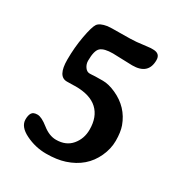

<svg xmlns="http://www.w3.org/2000/svg" viewBox="-163 -777 860 916"><g transform="rotate(30 267.0 -319.0)"><path d="M174.3 -460.4Q174.3 -441.4 185.1 -426Q195.8 -410.6 211.4 -410.6L226.1 -411.1L241.2 -412.1Q251.5 -412.6 283.4 -412.6Q315.4 -412.6 354.5 -395Q438.5 -357.4 468.8 -273.9Q480 -242.2 480 -194.8Q480 -150.9 460 -107.4Q420.9 -21.5 323.7 10.3Q280.8 24.4 221.9 24.4Q163.1 24.4 109.4 -2Q55.7 -28.3 55.7 -68.4Q55.7 -91.3 63.7 -104Q71.8 -116.7 94.5 -116.7Q117.2 -116.7 154.8 -86.7Q192.4 -56.6 230 -56.6Q284.7 -56.6 314.9 -92.5Q345.2 -128.4 345.2 -178.7Q345.2 -249 304.7 -286.6Q264.2 -324.2 184.1 -324.2L170.4 -323.7Q156.7 -323.2 136.2 -323.2Q85.9 -323.2 85.9 -415Q85.9 -482.4 97.4 -544.9Q108.9 -607.4 120.8 -625Q132.8 -642.6 171.9 -648.9Q184.1 -650.9 244.4 -650.9Q304.7 -650.9 330.1 -653.3L359.4 -656.7Q401.4 -661.6 402.8 -661.6H416.5Q455.6 -661.6 455.6 -625Q455.6 -545.9 367.7 -545.9L260.3 -549.3Q212.4 -549.3 193.4 -533Q174.3 -516.6 174.3 -460.4Z"/></g></svg>

Font: Averia Serif Libre
Style: Bold
Weight: 700
Version: Version 1.002